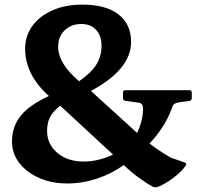

<svg xmlns="http://www.w3.org/2000/svg" viewBox="-20 -781 884 832"><path d="M272 14Q204 14 149.5 -10Q95 -34 63.5 -75Q32 -116 32 -167Q32 -232 69.5 -279Q107 -326 192 -365Q89 -457 89 -569Q89 -626 120.5 -669Q152 -712 208 -736.5Q264 -761 337 -761Q438 -761 493 -719Q548 -677 548 -599Q548 -480 374 -387L574 -205Q599 -257 600 -308Q599 -325 593.5 -330.5Q588 -336 574 -337L523 -344Q513 -346 513 -356V-380Q513 -390 523 -390H801Q811 -390 811 -380V-356Q811 -346 802 -344L758 -338Q740 -335 734 -329.5Q728 -324 724 -310Q696 -232 628 -159Q668 -128 720 -98L780 -77Q789 -74 786 -66Q777 -50 755 -30Q733 -10 707 6.5Q681 23 660 30Q650 32 642 28Q614 13 579.5 -12.5Q545 -38 516 -66Q464 -28 400.5 -7Q337 14 272 14ZM232 -579Q232 -505 323 -429Q376 -466 398 -502Q420 -538 420 -583Q420 -626 396.5 -651.5Q373 -677 333 -677Q288 -677 260 -649.5Q232 -622 232 -579ZM184 -214Q184 -156 228.5 -118.5Q273 -81 342 -81Q406 -81 470 -111L241 -323Q209 -298 196.5 -273Q184 -248 184 -214Z"/></svg>

Font: Hahmlet
Style: Bold
Weight: 700
Designer: Minjoo Ham & Mark Frömberg
Foundry: hypertype
Version: Version 1.002; ttfautohint (v1.8.3)